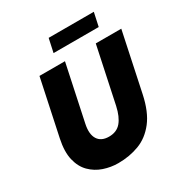

<svg xmlns="http://www.w3.org/2000/svg" viewBox="-209 -1083 1193 1252"><g transform="rotate(-30 387.5 -457.5)"><path d="M313 -823 335 -925H675L653 -823ZM321 10Q265 10 212 -8Q159 -26 120 -65Q81 -104 66 -167Q51 -230 70 -320L159 -740H351L262 -320Q247 -249 271.5 -209.5Q296 -170 355 -170Q413 -170 445.5 -208.5Q478 -247 494 -320L583 -740H775L682 -300Q657 -181 604 -113Q551 -45 478.5 -17.5Q406 10 321 10Z"/></g></svg>

Font: Be Vietnam Pro Black
Style: Italic
Weight: 900
Italic angle: -12°
Designer: Lam Bao, Tony Le, Vietanh Nguyen
Foundry: Yellow Type Foundry
Version: Version 1.002; ttfautohint (v1.8.3)